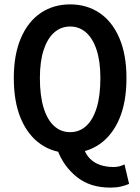

<svg xmlns="http://www.w3.org/2000/svg" viewBox="-20 -686 640 876"><path d="M300 12Q224 12 166 -28Q108 -68 75.5 -144Q43 -220 43 -330Q43 -437 75.5 -512.5Q108 -588 166 -627Q224 -666 300 -666Q376 -666 434 -627Q492 -588 524.5 -512.5Q557 -437 557 -330Q557 -220 524.5 -144Q492 -68 434 -28Q376 12 300 12ZM300 -83Q342 -83 373 -111Q404 -139 421 -194Q438 -249 438 -330Q438 -405 421 -457.5Q404 -510 373 -537.5Q342 -565 300 -565Q258 -565 227 -537.5Q196 -510 179 -457.5Q162 -405 162 -330Q162 -249 179 -194Q196 -139 227 -111Q258 -83 300 -83ZM484 170Q391 170 330.5 121.5Q270 73 242 -2L361 -13Q371 19 391 38.5Q411 58 438.5 67Q466 76 498 76Q513 76 526 72.5Q539 69 548 64L569 153Q553 160 532 165Q511 170 484 170Z"/></svg>

Font: Source Code Pro ExtraLight SemiBold
Style: Regular
Weight: 600
Monospace: yes
Version: Version 1.018;hotconv 1.0.116;makeotfexe 2.5.65601